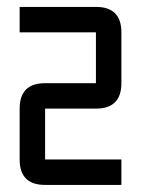

<svg xmlns="http://www.w3.org/2000/svg" viewBox="-20 -618 406 553"><path d="M36.6 -598.1H256.3Q329.6 -598.1 329.6 -524.9V-378.4Q329.6 -305.2 256.3 -305.2H109.9V-158.7H329.6V-85.4H109.9Q36.6 -85.4 36.6 -158.7V-305.2Q36.6 -378.4 109.9 -378.4H256.3V-524.9H36.6Z"/></svg>

Font: BabelStone Khitan Seals
Style: Regular
Weight: 400
Designer: Andrew West
Foundry: BabelStone
Version: Version 1.004